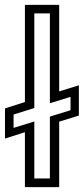

<svg xmlns="http://www.w3.org/2000/svg" viewBox="-26 -770 344 790"><path d="M76.5 0V-226L-5.5 -200V-324L76.5 -350V-750H217.5V-394L298.5 -419V-294.5L217.5 -269.5V0ZM115.2 -35.8H179.2V-290.2L264.2 -316.5V-371.5L179.2 -345.2V-714.8H115.2V-325.5L29.8 -298.8V-243.8L115.2 -270.2Z"/></svg>

Font: Tourney Thin
Style: Regular
Weight: 100
Designer: Tyler Finck
Foundry: Etcetera Type Co
Version: Version 1.015